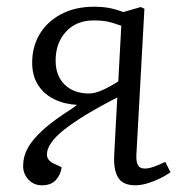

<svg xmlns="http://www.w3.org/2000/svg" viewBox="-20 -539 546 573"><path d="M330 -248Q277 -221 237.5 -197Q198 -173 171.5 -152Q145 -131 132.5 -112.5Q120 -94 120 -78Q120 -70 124.5 -63.5Q129 -57 138 -52L164 -40Q161 -17 146.5 -1.5Q132 14 105 14Q81 14 65 -3Q49 -20 49 -44Q49 -72 63 -97.5Q77 -123 108.5 -151.5Q140 -180 192 -213L210 -226Q172 -228 141.5 -243Q111 -258 93.5 -285.5Q76 -313 76 -352Q76 -399 98 -436.5Q120 -474 162 -496.5Q204 -519 262 -519Q284 -519 304 -515.5Q324 -512 348 -503L400 -518L411 -513L387 -77Q386 -57 391.5 -46.5Q397 -36 412 -36Q423 -36 438 -41Q453 -46 473 -56L489 -25Q475 -15 456.5 -6Q438 3 419 8.5Q400 14 384 14Q346 14 332 -10Q318 -34 321 -80ZM342 -462Q318 -471 301.5 -474.5Q285 -478 259 -478Q208 -478 177 -444.5Q146 -411 146 -358Q146 -313 173 -286.5Q200 -260 246 -260Q263 -260 285.5 -270Q308 -280 333 -296Z"/></svg>

Font: Literata 24pt Light
Style: Italic
Weight: 300
Italic angle: -2°
Designer: Latin by Veronika Burian and Jose Scaglione. Greek by Irene Vlachou. Cyrillic by Vera Evstafieva
Foundry: TypeTogether
Version: Version 3.103;gftools[0.9.29]